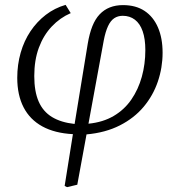

<svg xmlns="http://www.w3.org/2000/svg" viewBox="-20 -540 738 790"><path d="M256 230 246 225 280 12Q205 8 154 -20Q103 -48 77 -98.5Q51 -149 51 -220Q51 -274 65 -323Q79 -372 105.5 -411.5Q132 -451 168.5 -479Q205 -507 250 -520L271 -486Q227 -467 193 -431Q159 -395 140 -344Q121 -293 121 -227Q121 -164 139 -122.5Q157 -81 194 -58.5Q231 -36 287 -30L341 -360Q348 -402 360 -432Q372 -462 390 -481Q408 -500 432 -509.5Q456 -519 486 -519Q539 -519 575 -495Q611 -471 630 -427Q649 -383 649 -323Q649 -262 629.5 -204.5Q610 -147 571 -100.5Q532 -54 473 -24Q414 6 336 13L298 220ZM344 -31Q404 -37 448 -63Q492 -89 520.5 -130.5Q549 -172 563.5 -224Q578 -276 578 -334Q578 -380 567 -411.5Q556 -443 535 -459Q514 -475 485 -475Q465 -475 450 -465Q435 -455 424.5 -432.5Q414 -410 407 -374Z"/></svg>

Font: Literata 18pt Light
Style: Italic
Weight: 300
Italic angle: -2°
Designer: Latin by Veronika Burian and Jose Scaglione. Greek by Irene Vlachou. Cyrillic by Vera Evstafieva
Foundry: TypeTogether
Version: Version 3.103;gftools[0.9.29]